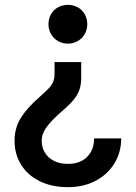

<svg xmlns="http://www.w3.org/2000/svg" viewBox="-20 -561 560 792"><path d="M40 20Q40 -33 65.5 -74Q91 -115 141 -159Q167 -182 179.5 -195Q192 -208 198.5 -222Q205 -236 205 -255V-305H315V-240Q315 -212 307.5 -190.5Q300 -169 282.5 -148Q265 -127 233 -100Q192 -64 172 -36.5Q152 -9 152 20Q152 47 165 68.5Q178 90 202.5 102.5Q227 115 260 115Q310 115 339 86.5Q368 58 368 10H480Q480 66 452.5 112Q425 158 375 184.5Q325 211 260 211Q193 211 143 186Q93 161 66.5 117.5Q40 74 40 20ZM180 -461Q180 -484 190.5 -502.5Q201 -521 219.5 -531Q238 -541 260 -541Q282 -541 300.5 -531Q319 -521 329.5 -502.5Q340 -484 340 -461Q340 -439 329.5 -420.5Q319 -402 300.5 -391.5Q282 -381 260 -381Q238 -381 219.5 -391.5Q201 -402 190.5 -420.5Q180 -439 180 -461Z"/></svg>

Font: .
Style: 
Weight: 500
Designer: A.Korolkova, Vitaly Kuzmin
Foundry: ParaType Ltd
Version: Version 1.000; Glyphs 3.2, build 3192.0